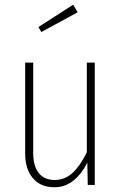

<svg xmlns="http://www.w3.org/2000/svg" viewBox="-20 -786 514 816"><path d="M291 -766.1 310.1 -733.9 155.8 -649.9 143.1 -670.9ZM382.8 -520V0H353L351.1 -95.2Q328.6 -48.8 293.2 -19.5Q257.8 9.8 210.9 9.8Q152.8 9.8 119.9 -28.6Q86.9 -66.9 86.9 -134.8V-520H121.1V-137.2Q121.1 -79.6 145 -50.3Q168.9 -21 211.9 -21Q256.3 -21 289.1 -51.8Q321.8 -82.5 349.1 -139.2V-520Z"/></svg>

Font: Fira Sans Compressed UltraLight
Style: Regular
Weight: 200
Width: 1
Designer: Carrois Corporate & Edenspiekermann AG
Foundry: Carrois Corporate GbR & Edenspiekermann AG
Version: Version 4.203;PS 004.203;hotconv 1.0.88;makeotf.lib2.5.64775